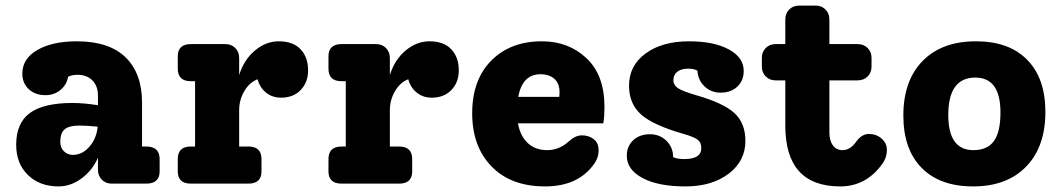

<svg xmlns="http://www.w3.org/2000/svg" viewBox="-20 -658 3805 688"><path d="M504 -133Q552 -133 552 -88V-44Q552 0 504 0H380Q359 0 345 -14Q331 -28 331 -50V-93Q311 -47 272 -18.5Q233 10 190 10Q122 10 80 -31Q38 -72 38 -139Q38 -217 87 -253Q136 -289 240 -289Q280 -289 331 -281V-315Q331 -350 311 -370Q291 -390 257 -390Q238 -390 224 -383Q219 -354 196.5 -335.5Q174 -317 143 -317Q106 -317 83 -338.5Q60 -360 60 -394Q60 -448 114 -479Q168 -510 255 -510Q371 -510 430 -452.5Q489 -395 489 -290V-133ZM241 -103Q275 -103 300.5 -132.5Q326 -162 330 -204Q294 -208 264 -208Q227 -208 211.5 -194.5Q196 -181 196 -149Q196 -129 209 -116Q222 -103 241 -103Z M979 -510Q1030 -510 1057 -481.5Q1084 -453 1084 -406Q1084 -363 1057.5 -335.5Q1031 -308 987 -308Q956 -308 933.5 -326Q911 -344 903 -374Q874 -363 855.5 -331.5Q837 -300 837 -263V-133H870Q917 -133 917 -88V-44Q917 0 870 0H664Q617 0 617 -44V-88Q617 -133 664 -133H679V-367H664Q617 -367 617 -412V-456Q617 -500 664 -500H788Q809 -500 823 -486Q837 -472 837 -450V-389Q854 -444 893.5 -477Q933 -510 979 -510Z M1519 -510Q1570 -510 1597 -481.5Q1624 -453 1624 -406Q1624 -363 1597.5 -335.5Q1571 -308 1527 -308Q1496 -308 1473.5 -326Q1451 -344 1443 -374Q1414 -363 1395.5 -331.5Q1377 -300 1377 -263V-133H1410Q1457 -133 1457 -88V-44Q1457 0 1410 0H1204Q1157 0 1157 -44V-88Q1157 -133 1204 -133H1219V-367H1204Q1157 -367 1157 -412V-456Q1157 -500 1204 -500H1328Q1349 -500 1363 -486Q1377 -472 1377 -450V-389Q1394 -444 1433.5 -477Q1473 -510 1519 -510Z M2146 -275Q2146 -242 2142 -216H1836Q1844 -171 1871 -145.5Q1898 -120 1941 -120Q1984 -120 2019 -152Q2042 -173 2065 -173Q2090 -173 2107.5 -159.5Q2125 -146 2125 -120Q2125 -91 2107 -68Q2050 10 1933 10Q1811 10 1741.5 -61.5Q1672 -133 1672 -252Q1672 -372 1740.5 -441Q1809 -510 1922 -510Q2017 -510 2081.5 -449.5Q2146 -389 2146 -275ZM1917 -392Q1852 -392 1837 -311H1984Q1985 -317 1985 -328Q1985 -359 1966.5 -375.5Q1948 -392 1917 -392Z M2474 -317Q2572 -289 2611.5 -253Q2651 -217 2651 -153Q2651 -81 2591 -35.5Q2531 10 2436 10Q2339 10 2282.5 -20Q2226 -50 2226 -100Q2226 -134 2249 -155.5Q2272 -177 2309 -177Q2344 -177 2368 -153.5Q2392 -130 2392 -95Q2406 -88 2432 -88Q2493 -88 2493 -127Q2493 -147 2480.5 -157Q2468 -167 2430 -178Q2321 -209 2277.5 -247.5Q2234 -286 2234 -351Q2234 -423 2293.5 -466.5Q2353 -510 2449 -510Q2538 -510 2591.5 -481Q2645 -452 2645 -404Q2645 -369 2622 -347.5Q2599 -326 2562 -326Q2528 -326 2504.5 -348.5Q2481 -371 2479 -405Q2466 -412 2446 -412Q2421 -412 2407 -401Q2393 -390 2393 -371Q2393 -353 2409.5 -342Q2426 -331 2474 -317Z M3094 -178Q3120 -178 3139 -161.5Q3158 -145 3158 -121Q3158 -93 3141 -70Q3083 10 2991 10Q2794 10 2794 -208V-370H2759Q2738 -370 2724 -384Q2710 -398 2710 -420V-451Q2710 -472 2724 -486Q2738 -500 2759 -500H2794V-588Q2794 -610 2808 -624Q2822 -638 2844 -638H2903Q2924 -638 2938 -624Q2952 -610 2952 -588V-500H3053Q3075 -500 3089 -486Q3103 -472 3103 -451V-420Q3103 -398 3089 -384Q3075 -370 3053 -370H2952V-183Q2952 -154 2964.5 -137Q2977 -120 2999 -120Q3028 -120 3050 -153Q3069 -178 3094 -178Z M3467 10Q3348 10 3282.5 -56.5Q3217 -123 3217 -244Q3217 -369 3286 -439.5Q3355 -510 3477 -510Q3596 -510 3661 -443.5Q3726 -377 3726 -257Q3726 -132 3657 -61Q3588 10 3467 10ZM3468 -120Q3518 -120 3541.5 -152.5Q3565 -185 3565 -255Q3565 -380 3475 -380Q3378 -380 3378 -246Q3378 -120 3468 -120Z"/></svg>

Font: Solway ExtraBold
Style: Regular
Weight: 800
Designer: Mariya V. Pigoulevskaya
Foundry: The Northern Block Ltd.
Version: Version 1.000;hotconv 1.0.109;makeotfexe 2.5.65596